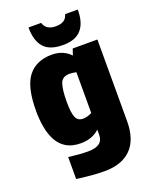

<svg xmlns="http://www.w3.org/2000/svg" viewBox="-170 -868 881 1118"><g transform="rotate(-20 271.0 -309.0)"><path d="M281 160Q240 160 200 156.5Q160 153 134 149.5Q108 146 108 146V10Q142 14 170.5 16.5Q199 19 230 19Q274 19 298 2.5Q322 -14 322 -51V-82Q277 -40 206 -40Q152 -40 116.5 -61.5Q81 -83 61 -120.5Q41 -158 32.5 -205.5Q24 -253 24 -305Q24 -455 74.5 -519Q125 -583 221 -583Q292 -583 336 -536L349 -575H502V-70Q502 45 444.5 102.5Q387 160 281 160ZM267 -170Q278 -170 292 -173.5Q306 -177 322 -185V-438Q311 -440 300.5 -441.5Q290 -443 281 -443Q235 -443 222.5 -406Q210 -369 210 -295Q210 -227 222 -198.5Q234 -170 267 -170ZM454 -778Q454 -770 454 -762.5Q454 -755 453 -747Q447 -682 411 -647.5Q375 -613 304 -613Q222 -613 185.5 -654.5Q149 -696 149 -778H227Q242 -730 301 -730Q333 -730 351 -741.5Q369 -753 376 -778Z"/></g></svg>

Font: Protest Strike
Style: Regular
Weight: 400
Designer: Octavio Pardo
Foundry: Ashler Design
Version: Version 2.005; ttfautohint (v1.8.4.7-5d5b)